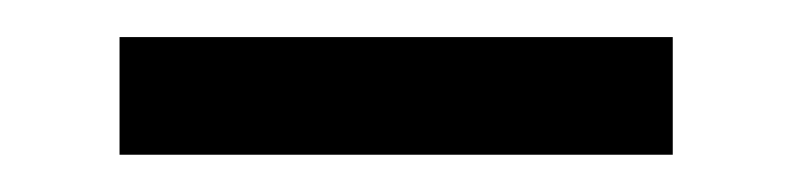

<svg xmlns="http://www.w3.org/2000/svg" viewBox="-20 -592 417 102"><path d="M43.5 -509.8V-572.3H337.4V-509.8Z"/></svg>

Font: RadleyRegular
Style: Regular
Weight: 400
Designer: vernon adams
Foundry: vernon adams
Version: Version 1.000;PS 001.001;hotconv 1.0.56